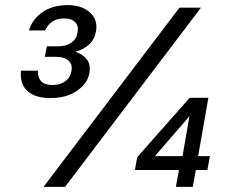

<svg xmlns="http://www.w3.org/2000/svg" viewBox="-20 -730 879 750"><path d="M177 -347Q117 -347 87 -374.5Q57 -402 62 -454H128Q128 -433 135 -420.5Q142 -408 155 -403Q168 -398 185 -398Q215 -398 235 -412.5Q255 -427 259 -452Q264 -479 247.5 -493.5Q231 -508 201 -508H155L163 -549H208Q237 -549 258 -563Q279 -577 283 -604Q288 -629 273.5 -643.5Q259 -658 231 -658Q202 -658 184 -645.5Q166 -633 156 -611H93Q105 -653 144.5 -681.5Q184 -710 245 -710Q300 -710 331.5 -681Q363 -652 355 -608Q350 -577 329 -557Q308 -537 277 -529L276 -527Q304 -518 319.5 -497.5Q335 -477 329 -444Q322 -404 281 -375.5Q240 -347 177 -347ZM150 0 681 -700H765L234 0ZM667 0 679 -66H507L516 -116L721 -348H794L754 -120H800L790 -66H745L733 0ZM585 -120H693L720 -276Z"/></svg>

Font: DM Sans 20pt
Style: Italic
Weight: 400
Italic angle: -10°
Version: Version 4.004;gftools[0.9.30]